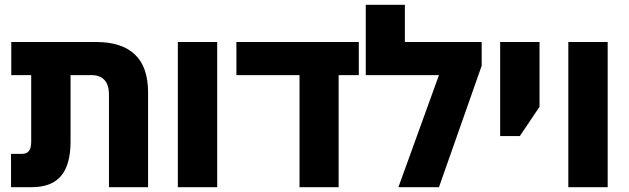

<svg xmlns="http://www.w3.org/2000/svg" viewBox="-20 -780 2619 800"><path d="M26 0V-139H73Q110 -139 110 -188V-467H27V-605H381Q487 -605 542 -553Q597 -501 597 -395V0H434V-385Q434 -427 415 -447Q396 -467 362 -467H274V-190Q274 -94 234.5 -47Q195 0 111 0Z M721 0V-605H885V0Z M1228 0V-467H965V-605H1475V-467H1391V0Z M1667 -605H1987V-506L1809 0H1640L1809 -467H1504V-760H1667Z M2064 -213V-605H2228V-335L2146 -213Z M2348 0V-605H2512V0Z"/></svg>

Font: Noto Sans Hebrew SemiCondensed ExtraBold
Style: Regular
Weight: 800
Width: 4
Designer: Monotype Design Team
Foundry: Monotype Imaging Inc.
Version: Version 2.004; ttfautohint (v1.8.4.7-5d5b)